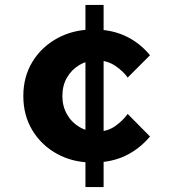

<svg xmlns="http://www.w3.org/2000/svg" viewBox="-20 -646 700 782"><path d="M500 -182 591 -90Q548 -39 490.5 -11.5Q433 16 357 16Q277 16 213 -19Q149 -54 112 -115Q75 -176 75 -255Q75 -334 112.5 -395Q150 -456 215 -491Q280 -526 361 -526Q434 -526 491.5 -499Q549 -472 591 -421L500 -330Q483 -355 450 -377.5Q417 -400 374 -400Q335 -400 303 -381Q271 -362 252.5 -329.5Q234 -297 234 -255Q234 -214 252.5 -181Q271 -148 303 -129Q335 -110 374 -110Q418 -110 450 -133Q482 -156 500 -182ZM402 116H328V-626H402Z"/></svg>

Font: Wix Madefor Display ExtraBold
Style: Regular
Weight: 800
Designer: Dalton Maag Ltd
Foundry: Dalton Maag Ltd
Version: Version 3.100